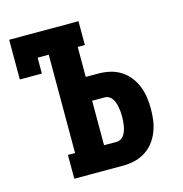

<svg xmlns="http://www.w3.org/2000/svg" viewBox="-108 -834 891 934"><g transform="rotate(-15 337.5 -367.5)"><path d="M152 0V-120H188V-615H132V-535H21V-735H370V-615H334V-464H397Q427 -464 455.5 -457.5Q484 -451 509 -435.5Q534 -420 552 -397Q570 -374 581 -346.5Q592 -319 596 -290Q600 -261 600 -232Q600 -203 596 -174Q592 -145 581 -117.5Q570 -90 552 -67Q534 -44 509 -28.5Q484 -13 455.5 -6.5Q427 0 397 0ZM334 -120H397Q409 -120 419 -126Q429 -132 435.5 -142Q442 -152 445.5 -163Q449 -174 451 -185.5Q453 -197 454 -208.5Q455 -220 455 -232Q455 -244 454 -255.5Q453 -267 451 -278.5Q449 -290 445.5 -301Q442 -312 435.5 -322Q429 -332 419 -338Q409 -344 397 -344H334Z"/></g></svg>

Font: Iosevka Etoile Heavy
Style: Regular
Weight: 900
Designer: Belleve Invis
Foundry: Belleve Invis
Version: Version 22.1.2; ttfautohint (v1.8.4)